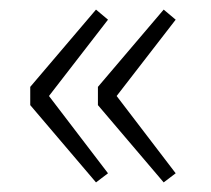

<svg xmlns="http://www.w3.org/2000/svg" viewBox="-20 -452 439 400"><path d="M180 -72 43 -233V-271L180 -432L205 -411L82 -252L205 -91ZM321 -72 184 -233V-271L321 -432L346 -411L223 -252L346 -91Z"/></svg>

Font: Toshiba Sans Light
Style: Regular
Weight: 300
Designer: Paul D. Hunt
Foundry: Toshiba Corporation
Version: Version 2.020;PS 2.0;hotconv 1.0.86;makeotf.lib2.5.63406